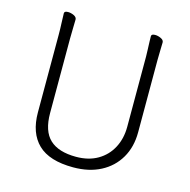

<svg xmlns="http://www.w3.org/2000/svg" viewBox="-106 -812 922 932"><g transform="rotate(15 355.0 -346.0)"><path d="M545 -595V-242Q545 -183 520.5 -136.5Q496 -90 450.5 -63.5Q405 -37 342 -37Q254 -37 210 -78Q166 -119 166 -210V-584Q166 -610 167 -639Q168 -668 168 -680Q168 -692 153 -699Q138 -706 124 -706Q105 -706 105 -695Q105 -678 106.5 -647.5Q108 -617 108 -586V-198Q108 -94 165 -39Q222 16 342 16Q421 16 479.5 -14.5Q538 -45 570.5 -100.5Q603 -156 603 -230V-594Q603 -620 604 -645Q605 -670 605 -682Q605 -694 590 -701Q575 -708 561 -708Q542 -708 542 -697Q542 -689 542.5 -670Q543 -651 544 -630Q545 -609 545 -595Z"/></g></svg>

Font: Klee One
Style: Regular
Weight: 400
Designer: Fontworks Inc.
Foundry: Fontworks Inc.
Version: Version 1.100